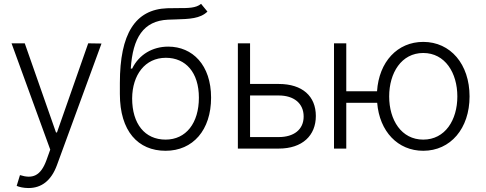

<svg xmlns="http://www.w3.org/2000/svg" viewBox="-20 -770 2519 995"><path d="M127.5 204.5C195.7 204.5 245.7 165.5 274.9 86.3L506 -544.4L437.1 -545.5L275.2 -83.5H270.2L108.3 -545.5H39.8L240.4 5.3L220.5 60.7C190.3 143.1 147.7 157.7 83.5 137.4L66.4 193.2C79.2 199.2 102.6 204.5 127.5 204.5Z M1022 -750C995.4 -728 956 -728 903.8 -728C886.4 -728 867.5 -728 847.3 -727.3C680 -721.6 601.2 -594.1 601.2 -339.8V-282.7C601.2 -90.6 695 11.4 838.1 11.4C979.8 11.4 1073.9 -95.9 1073.9 -263.8C1073.9 -433.6 977.3 -528.4 851.9 -528.4C772 -528.4 701 -488.6 664.8 -414.4H657.7C668 -574.6 723.4 -661.9 850.1 -668C864.3 -668.7 878.2 -669 891.7 -669.4C960.9 -671.5 1017.4 -673.3 1055 -709.9ZM838.1 -46.5C730.5 -46.5 664.8 -128.2 664.8 -260.3C665.8 -381.7 731.5 -470.5 839.5 -470.5C942.5 -470.5 1010.7 -394.2 1010.7 -263.8C1010.7 -132.1 943.9 -46.5 838.1 -46.5Z M1275.9 -334.9V-545.5H1212.7V0H1424.7C1547.2 0 1616.8 -67.8 1616.8 -169C1616.8 -271 1547.6 -334.9 1424.7 -334.9ZM1275.9 -275.2H1424.7C1501.8 -275.2 1553.6 -235.4 1553.6 -166.2C1553.6 -97.7 1501.8 -59.7 1424.7 -59.7H1275.9Z M1774.5 -545.5H1710.9V0H1774.5V-237.2H1934.7C1946.7 -88.8 2041.5 11.4 2173.3 11.4C2314.6 11.4 2413.4 -104 2413.4 -270.2C2413.4 -437.5 2314.6 -552.9 2173.3 -552.9C2039.4 -552.9 1943.9 -449.6 1933.9 -296.9H1774.5ZM2173.3 -46.5C2060 -46.5 1996.8 -148.1 1996.8 -270.2C1996.8 -392.4 2060.4 -495.4 2173.3 -495.4C2286.6 -495.4 2350.1 -392.4 2350.1 -270.2C2350.1 -148.1 2286.9 -46.5 2173.3 -46.5Z"/></svg>

Font: Karasuma Gothic
Style: Light
Weight: 300
Designer: Rasmus Andersson / Ryoko Nishizuka
Foundry: rsms
Version: Version 1.00